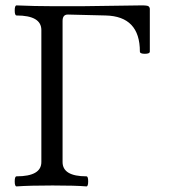

<svg xmlns="http://www.w3.org/2000/svg" viewBox="-20 -683 643 707"><path d="M210.4 -86.4Q210.4 -33.7 298.3 -33.7Q304.7 -33.7 304.7 -15.1Q304.7 3.4 298.3 3.4Q258.8 0 173.6 0Q88.4 0 41 3.4Q34.2 3.4 34.2 -15.1Q34.2 -33.7 41 -33.7Q132.3 -33.7 132.3 -86.4V-572.3Q132.3 -626 41 -626Q34.2 -626 34.2 -644.5Q34.2 -663.1 41 -663.1Q109.4 -660.2 169.9 -660.2H286.6L496.6 -663.1Q521 -663.6 526.4 -660.2Q531.7 -656.2 531.7 -649.9V-493.2Q531.7 -484.9 513.4 -484.9Q495.1 -484.9 495.1 -493.2Q495.1 -623 369.1 -626L230.5 -629.4Q210.4 -629.9 210.4 -606Z"/></svg>

Font: Junicode
Style: Regular
Weight: 400
Designer: Peter S. Baker
Foundry: Briery Creek Software
Version: Version 0.7.2